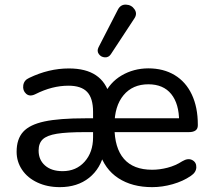

<svg xmlns="http://www.w3.org/2000/svg" viewBox="-20 -788 902 818"><path d="M50.8 -141.3Q50.8 -195.6 78.7 -226.4Q106.5 -257.1 169.5 -270.6Q232.5 -284 343.3 -284H388.3V-225.1H342.8Q264.6 -225.1 222.3 -218.2Q179.9 -211.2 162.2 -194.5Q144.5 -177.7 144.5 -146.5Q144.5 -106.9 171.9 -82.9Q199.3 -58.8 246.7 -58.8Q304.5 -58.8 340.5 -99.1Q376.5 -139.4 376.5 -203V-311.4Q376.5 -369.7 351.3 -396.3Q326.2 -422.9 271.7 -422.9Q237 -422.9 202.2 -414.1Q167.4 -405.3 130.5 -386.7Q106.5 -374.9 91.2 -388.6Q76 -402.3 79.1 -424.4Q82.2 -446.4 104.5 -456.2Q187.7 -496.4 273.5 -496.4Q345.4 -496.4 388.5 -467.5Q431.6 -438.7 447.3 -380.9H422.3Q447.3 -436.7 498.1 -466.5Q549 -496.4 611.6 -496.8Q676.6 -496.8 724.2 -468Q771.8 -439.3 797.3 -385.1Q822.8 -330.9 822.8 -257V-253.9Q822.8 -239.2 813 -232.2Q803.3 -225.1 784.5 -225.1H458.7V-284H758.4L743.1 -270.5Q743.1 -345.7 709.5 -387.3Q675.8 -428.9 612 -428.9Q545.2 -428.9 506.4 -382.5Q467.7 -336.1 467.7 -254.4V-247.4Q467.7 -157.7 508 -111.2Q548.3 -64.8 628.1 -64.8Q660.1 -64.8 693.8 -73.5Q727.5 -82.2 756.4 -100.9Q780.9 -115.6 799 -106.1Q817 -96.7 816.4 -75.1Q815.7 -53.6 793 -38.6Q759.8 -15.7 715.5 -3.2Q671.3 9.3 628.4 9.3Q542.6 9.3 484.1 -29Q425.5 -67.3 403.4 -140.6H424.5Q409.4 -70.1 359.5 -30.4Q309.6 9.3 234.9 9.3Q181.6 9.3 139.5 -10.4Q97.3 -30 74.1 -64.6Q50.8 -99.1 50.8 -141.3ZM399.9 -586.8 481.5 -745.5Q493.2 -769.3 516.7 -768.3Q540.3 -767.4 553.2 -748.3Q566.2 -729.1 551.9 -708.6L452.3 -557Q442.9 -542.7 426.7 -543.7Q410.5 -544.6 401.1 -557.6Q391.7 -570.5 399.9 -586.8Z"/></svg>

Font: SN Pro Thin
Style: Regular
Weight: 200
Designer: Tobias Whetton
Foundry: Supernotes
Version: Version 1.003;Glyphs 3.3 (3324)